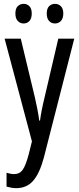

<svg xmlns="http://www.w3.org/2000/svg" viewBox="-20 -738 410 998"><path d="M4 -537H88L161 -233Q167 -205 173.5 -174Q180 -143 184 -111H188Q195 -164 212 -233L283 -537H366L208 81Q186 163 152.5 201.5Q119 240 64 240Q52 240 40 238Q28 236 14 232V160Q24 163 34 165Q44 167 53 167Q82 167 98 144.5Q114 122 129 65L146 -3ZM60 -668Q60 -694 72.5 -706Q85 -718 103 -718Q121 -718 133 -705.5Q145 -693 145 -668Q145 -642 133 -629Q121 -616 103 -616Q85 -616 72.5 -629Q60 -642 60 -668ZM223 -668Q223 -694 235.5 -706Q248 -718 266 -718Q284 -718 296.5 -705.5Q309 -693 309 -668Q309 -642 296.5 -629Q284 -616 266 -616Q247 -616 235 -629Q223 -642 223 -668Z"/></svg>

Font: Noto Sans Khmer ExtraCondensed
Style: Regular
Weight: 400
Width: 2
Designer: Danh Hong and the Monotype Design Team
Foundry: Monotype Imaging Inc.
Version: Version 2.004; ttfautohint (v1.8.4.7-5d5b)